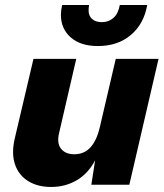

<svg xmlns="http://www.w3.org/2000/svg" viewBox="-20 -734 650 763"><path d="M183 9Q130 9 92.5 -14Q55 -37 40 -79.5Q25 -122 38 -181L113 -500H283L215 -206Q205 -165 222.5 -143Q240 -121 275 -121Q315 -121 340 -149Q365 -177 377 -230L440 -500H610L494 0H343L358 -97Q331 -45 285.5 -18Q240 9 183 9ZM565 -714Q552 -639 500 -595Q448 -551 369 -551Q300 -551 261 -585.5Q222 -620 222 -675Q222 -693 227 -714H334Q332 -702 332 -693Q332 -671 346 -658.5Q360 -646 385 -646Q412 -646 431 -663Q450 -680 456 -714Z"/></svg>

Font: Work Sans
Style: Bold Italic
Weight: 700
Italic angle: -13°
Designer: Wei Huang
Foundry: Wei Huang
Version: Version 2.010; ttfautohint (v1.8.3)